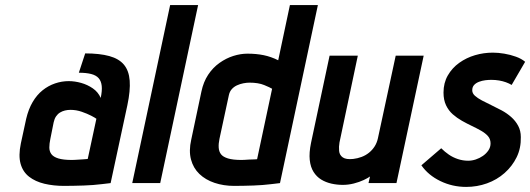

<svg xmlns="http://www.w3.org/2000/svg" viewBox="-20 -720 2085 755"><path d="M376 -335Q366 -358 345 -372.5Q324 -387 299 -394Q274 -401 250 -401Q223 -401 196.5 -392Q170 -383 147.5 -365Q125 -347 108.5 -319Q92 -291 83 -253L62 -156Q52 -108 61 -76Q70 -44 94.5 -25Q119 -6 154.5 2.5Q190 11 232 11Q252 11 271.5 10.5Q291 10 309.5 9.5Q328 9 346 7.5Q364 6 381 4Q398 2 415 0L481 -307Q493 -364 490 -403Q487 -442 467.5 -465.5Q448 -489 410 -499.5Q372 -510 315 -510L290 -434Q319 -434 338.5 -429Q358 -424 368 -412.5Q378 -401 380 -382Q382 -363 376 -335ZM359 -253 325 -95Q325 -95 320.5 -94.5Q316 -94 308.5 -93.5Q301 -93 292.5 -92.5Q284 -92 276 -91.5Q268 -91 263 -91Q229 -91 209.5 -97Q190 -103 182 -114Q174 -125 174 -140Q174 -155 178 -174L191 -239Q194 -253 200.5 -262.5Q207 -272 216 -277.5Q225 -283 235.5 -285.5Q246 -288 257 -288Q280 -288 301.5 -280.5Q323 -273 338.5 -265Q354 -257 359 -253Z M500 0H610L759 -700H649Z M1081 0 1230 -700H1120L1074 -483Q1046 -497 1017 -503Q988 -509 953 -509Q926 -509 897.5 -500Q869 -491 843 -472.5Q817 -454 798.5 -426Q780 -398 772 -360L732 -171Q722 -127 731 -93Q740 -59 764 -36Q788 -13 823.5 -1Q859 11 901 11Q921 11 940 10.5Q959 10 977 9.5Q995 9 1012.5 7.5Q1030 6 1047.5 4Q1065 2 1081 0ZM1050 -371 991 -94Q991 -94 986.5 -93.5Q982 -93 974.5 -93Q967 -93 958.5 -92.5Q950 -92 942.5 -91.5Q935 -91 930 -91Q896 -91 876.5 -97Q857 -103 849 -113.5Q841 -124 840 -139.5Q839 -155 843 -174L880 -346Q883 -360 891.5 -369.5Q900 -379 912 -384.5Q924 -390 937 -392.5Q950 -395 961 -395Q996 -395 1019 -385.5Q1042 -376 1050 -371Z M1435 -26 1429 0H1539L1646 -501H1536L1466 -176Q1462 -158 1453 -144Q1444 -130 1431 -119.5Q1418 -109 1402 -103Q1386 -97 1369 -95Q1341 -92 1328 -101Q1315 -110 1313.5 -126.5Q1312 -143 1315 -160L1387 -501H1276L1203 -158Q1195 -119 1198 -91Q1201 -63 1213 -44Q1225 -25 1243 -14Q1261 -3 1283 2Q1305 7 1328 7Q1350 7 1371.5 1.5Q1393 -4 1410 -12Q1427 -20 1435 -26Z M1992 -386 2045 -477Q2031 -489 2009 -497Q1987 -505 1963 -509Q1939 -513 1918 -513Q1882 -513 1848 -503Q1814 -493 1786 -473Q1758 -453 1741 -423.5Q1724 -394 1724 -356Q1724 -327 1734 -306Q1744 -285 1760.5 -270.5Q1777 -256 1796.5 -245Q1816 -234 1836 -224.5Q1856 -215 1872.5 -205.5Q1889 -196 1899 -184.5Q1909 -173 1909 -156Q1909 -141 1900.5 -128.5Q1892 -116 1879 -107Q1866 -98 1851 -93Q1836 -88 1821 -88Q1800 -88 1780.5 -94.5Q1761 -101 1745 -112Q1729 -123 1715 -137L1637 -70Q1664 -31 1711.5 -8Q1759 15 1813 15Q1856 15 1895 1Q1934 -13 1964 -39.5Q1994 -66 2011.5 -101.5Q2029 -137 2028 -181Q2028 -206 2017.5 -225.5Q2007 -245 1990 -260Q1973 -275 1952.5 -286Q1932 -297 1912 -306.5Q1892 -316 1875 -325Q1858 -334 1847.5 -343.5Q1837 -353 1837 -365Q1837 -378 1844.5 -386Q1852 -394 1864 -398.5Q1876 -403 1888.5 -404.5Q1901 -406 1912 -406Q1928 -406 1942.5 -403.5Q1957 -401 1969.5 -396.5Q1982 -392 1992 -386Z"/></svg>

Font: Advent Pro
Style: Italic
Weight: 400
Italic angle: -12°
Designer: VivaRado, Andreas Kalpakidis
Foundry: VivaRado, Andreas Kalpakidis
Version: Version 3.000